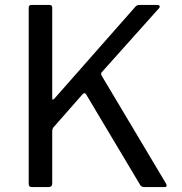

<svg xmlns="http://www.w3.org/2000/svg" viewBox="-20 -762 741 782"><path d="M656.6 -13.6Q659.7 -8.1 658.2 -4.1Q656.8 0 650.5 0H568.6Q555.4 0 550.7 -9.1L330.2 -378.5Q324.3 -387.1 315.4 -377.1L200.2 -246.2Q192.7 -238.5 192.7 -227.8V-14.5Q192.7 0 176.4 0H111.6Q103.6 0 100.3 -3.1Q96.9 -6.2 96.9 -13.4V-729.9Q96.9 -742 108 -742H182Q192.7 -742 192.7 -730.4V-362.9Q192.7 -356.7 195.1 -356.3Q197.4 -356 201.9 -360.8L530.2 -733.3Q533.8 -737.8 538 -739.9Q542.1 -742 550 -742H619.4Q627.7 -742 629.9 -737.7Q632.2 -733.4 627.3 -728.2L394.4 -467.8Q390 -462.5 393.6 -454.6L656.6 -13.6Z"/></svg>

Font: Libre Franklin Thin
Style: Regular
Weight: 100
Designer: Pablo Impallari, Rodrigo Fuenzalida, Nhung Nguyen
Foundry: Impallari Type
Version: Version 3.000